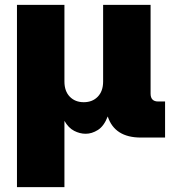

<svg xmlns="http://www.w3.org/2000/svg" viewBox="-20 -566 704 790"><path d="M49.8 204.1V-545.9H245.1V-230.5Q245.1 -190.9 267.1 -168.2Q289.1 -145.5 324.7 -145.5Q360.4 -145.5 382.3 -168.2Q404.3 -190.9 404.3 -230.5V-545.9H599.6V-180.7Q599.6 -148.4 630.9 -148.4H659.2V0H559.6Q451.7 0 423.3 -86.9Q407.7 -46.9 382.8 -31.2Q357.9 -15.6 332.5 -15.6Q308.6 -15.6 285.2 -27.6Q261.7 -39.6 245.1 -68.8V204.1Z"/></svg>

Font: Inter Black
Style: Regular
Weight: 900
Designer: Rasmus Andersson
Foundry: rsms
Version: Version 4.000;git-a52131595